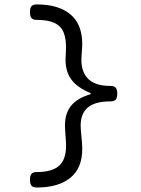

<svg xmlns="http://www.w3.org/2000/svg" viewBox="-20 -690 640 873"><path d="M354 -489.3Q354 -482.9 353 -468.3L350.6 -432.1Q350.1 -427.2 350.1 -417.5Q350.1 -360.8 382.3 -330.1Q414.6 -299.3 482.4 -299.3Q499 -299.3 506.1 -291.3Q513.2 -283.2 513.2 -264.2Q513.2 -245.1 506.1 -237.1Q499 -229 482.4 -229Q412.1 -229 379.4 -201.4Q346.7 -173.8 346.7 -118.7Q346.7 -112.8 347.7 -99.1L353 -39.1Q354 -30.3 354 -13.2Q354 74.7 299.6 118.7Q245.1 162.6 147 162.6Q130.4 162.6 123.3 154.5Q116.2 146.5 116.2 127.4Q116.2 108.4 123.3 100.3Q130.4 92.3 147 92.3Q216.3 92.3 248.3 64Q280.3 35.6 280.3 -26.4Q280.3 -38.6 279.8 -44.9L275.9 -104Q275.4 -109.4 275.4 -120.1Q275.4 -173.8 303 -208.7Q330.6 -243.7 392.1 -261.7V-266.6Q330.1 -292 303 -330.3Q275.9 -368.7 278.3 -427.2L279.8 -462.4Q281.7 -511.2 269.8 -541.3Q257.8 -571.3 228.3 -585.4Q198.7 -599.6 147 -599.6Q130.4 -599.6 123.3 -607.7Q116.2 -615.7 116.2 -634.8Q116.2 -653.8 123.3 -661.9Q130.4 -669.9 147 -669.9Q246.1 -669.9 300 -624.8Q354 -579.6 354 -489.3Z"/></svg>

Font: Courier Prime Code
Style: Regular
Weight: 400
Designer: Alan Dague-Greene
Foundry: Quote-Unquote Apps
Version: Version 3.0318